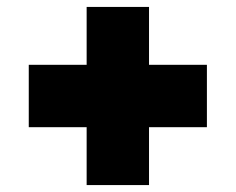

<svg xmlns="http://www.w3.org/2000/svg" viewBox="-20 -692 680 554"><path d="M230 -158H410V-325H577V-505H410V-672H230V-505H63V-325H230Z"/></svg>

Font: Spartan Black
Style: Regular
Weight: 900
Designer: Matt Bailey, Mirko Velimirovic
Foundry: Matt Bailey
Version: Version 1.003; ttfautohint (v1.8.3)